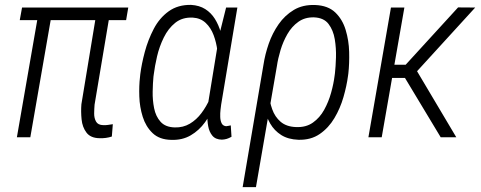

<svg xmlns="http://www.w3.org/2000/svg" viewBox="-20 -559 1961 782"><path d="M502.4 -528.3 493.7 -477.1H60.5L69.8 -528.3ZM195.3 -528.3 103.5 0H48.8L140.6 -528.3ZM376.5 -528.3H431.6L365.2 -132.8Q363.8 -116.2 363.5 -97.2Q363.3 -78.1 371.1 -64Q378.9 -49.8 400.4 -49.3Q410.6 -48.8 420.2 -50.3Q429.7 -51.8 439.5 -53.2L435.5 -2.9Q423.8 1 411.1 2.7Q398.4 4.4 385.7 3.9Q349.1 3.4 332.3 -18.8Q315.4 -41 312.3 -72.8Q309.1 -104.5 311.5 -134.3Z M550.3 -246.1 551.3 -256.3Q556.6 -298.3 569.8 -347.7Q583 -397 606.2 -441.4Q629.4 -485.8 667 -512.9Q704.6 -540 758.3 -539.1Q792 -537.1 815.9 -522Q839.8 -506.8 855.2 -482.2Q870.6 -457.5 878.9 -428Q887.2 -398.4 889.9 -367.2Q892.6 -335.9 890.6 -308.6L877 -211.9Q869.6 -173.8 854.5 -134.3Q839.4 -94.7 815.2 -61.3Q791 -27.8 756.8 -7.8Q722.7 12.2 677.7 10.7Q629.4 9.8 601.6 -16.8Q573.7 -43.5 561.3 -83.3Q548.8 -123 547.4 -166.3Q545.9 -209.5 550.3 -246.1ZM606.4 -256.8 605 -246.6Q602.5 -220.7 601.8 -186Q601.1 -151.4 607.7 -118.2Q614.3 -85 634 -63Q653.8 -41 691.9 -40Q726.1 -39.1 753.2 -55.2Q780.3 -71.3 800.5 -98.4Q820.8 -125.5 834.5 -156.7Q848.1 -188 855.5 -216.8L866.7 -295.9Q869.1 -320.8 865.2 -353.3Q861.3 -385.7 850.1 -415.8Q838.9 -445.8 817.9 -465.6Q796.9 -485.4 765.1 -487.3Q722.7 -489.3 693.8 -466.1Q665 -442.9 647 -406Q628.9 -369.1 619.6 -329.1Q610.4 -289.1 606.4 -256.8ZM900.9 -528.3H946.8L880.9 -133.8Q879.9 -127 878.2 -112.5Q876.5 -98.1 877 -83Q877.4 -67.9 882.6 -57.1Q887.7 -46.4 900.9 -44.9Q905.8 -45.4 910.4 -46.4Q915 -47.4 919.9 -48.3L922.9 -2Q912.6 3.9 903.6 6.6Q894.5 9.3 883.8 9.8Q857.9 9.3 845 -6.3Q832 -22 827.9 -45.4Q823.7 -68.8 824.7 -93Q825.7 -117.2 827.1 -134.8L873.5 -418.5Z M968.3 203.1 1053.2 -295.9Q1059.6 -337.9 1074.5 -380.9Q1089.4 -423.8 1114.7 -460.2Q1140.1 -496.6 1176.8 -518.6Q1213.4 -540.5 1263.7 -538.6Q1315.9 -536.6 1345.5 -508.3Q1375 -480 1387.9 -437Q1400.9 -394 1402.1 -347.4Q1403.3 -300.8 1398.9 -260.7L1397.5 -250.5Q1392.1 -209.5 1378.9 -163.6Q1365.7 -117.7 1342 -77.9Q1318.4 -38.1 1282.2 -13.2Q1246.1 11.7 1195.3 10.3Q1153.8 8.8 1125.5 -9Q1097.2 -26.9 1080.6 -55.7Q1064 -84.5 1056.9 -119.9Q1049.8 -155.3 1050.3 -191.9Q1054.2 -189.9 1058.3 -187.7Q1062.5 -185.5 1066.7 -183.3Q1070.8 -181.2 1075.2 -178.7Q1077.6 -145.5 1088.6 -114.3Q1099.6 -83 1123 -63Q1146.5 -43 1185.1 -41.5Q1226.1 -39.6 1254.4 -59.6Q1282.7 -79.6 1300.5 -112.1Q1318.4 -144.5 1328.6 -181.4Q1338.9 -218.3 1342.8 -250.5L1344.2 -260.7Q1347.2 -287.1 1348.4 -324.7Q1349.6 -362.3 1343.5 -399.2Q1337.4 -436 1318.1 -461.4Q1298.8 -486.8 1258.8 -488.3Q1222.2 -489.3 1195.3 -470.2Q1168.5 -451.2 1150.6 -420.2Q1132.8 -389.2 1122.6 -355Q1112.3 -320.8 1107.9 -290.5L1022.5 203.1Z M1627 -528.3 1534.7 0H1480.5L1572.3 -528.3ZM1915.5 -528.3 1653.8 -241.7H1556.6L1560.5 -295.4H1632.3L1845.7 -528.8ZM1774.9 0 1622.6 -252.9 1662.6 -295.9 1838.4 0Z"/></svg>

Font: Roboto Condensed Light
Style: Italic
Weight: 300
Italic angle: -12°
Designer: Christian Robertson
Foundry: Google
Version: Version 3.0; 2020